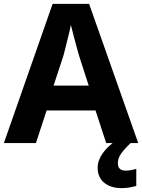

<svg xmlns="http://www.w3.org/2000/svg" viewBox="-20 -737 732 989"><path d="M527 0 472 -168H220L165 0H0L251 -717H439L692 0ZM387 -451Q383 -466 374.5 -496Q366 -526 358 -557.5Q350 -589 345 -609Q341 -586 333.5 -556.5Q326 -527 319 -498.5Q312 -470 307 -451L256 -296H437ZM587 104Q587 124 598 133Q609 142 627 142Q642 142 657 139Q672 136 682 133V221Q666 225 648 228.5Q630 232 606 232Q550 232 516.5 204Q483 176 483 127Q483 51 588 -21L653 0Q619 32 603 55.5Q587 79 587 104Z"/></svg>

Font: Noto Sans Thai Looped
Style: Bold
Weight: 700
Designer: Sasikarn Vongin, Ben Mitchell
Foundry: The Fontpad Ltd
Version: Version 1.001; ttfautohint (v1.8.4.7-5d5b)